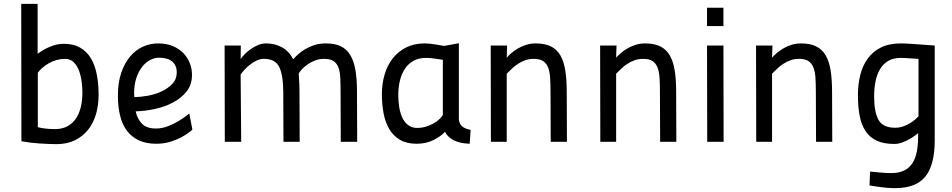

<svg xmlns="http://www.w3.org/2000/svg" viewBox="-20 -735 4936 995"><path d="M175 -456Q205 -479 240.5 -493.5Q276 -508 311 -508Q361 -508 395.5 -488Q430 -468 451 -433Q472 -398 481.5 -349.5Q491 -301 491 -244Q491 -190 477.5 -143.5Q464 -97 436.5 -62.5Q409 -28 368 -8Q327 12 273 12Q255 12 232 11Q209 10 185 8.5Q161 7 136.5 4Q112 1 91 -3L90 -715H175ZM317 -430Q295 -430 273.5 -424Q252 -418 233.5 -407.5Q215 -397 200 -384Q185 -371 176 -358V-76Q194 -71 217 -68.5Q240 -66 265 -66Q303 -66 330 -81Q357 -96 374 -121.5Q391 -147 399 -181.5Q407 -216 407 -255Q407 -279 403.5 -309Q400 -339 390.5 -366Q381 -393 363 -411.5Q345 -430 317 -430Z M788 -69Q820 -69 850.5 -81Q881 -93 906 -108Q935 -125 961 -147L977 -63Q953 -42 924 -26Q899 -12 864.5 -1Q830 10 790 10Q737 10 699 -8Q661 -26 637 -58.5Q613 -91 602 -137Q591 -183 591 -239Q591 -308 608.5 -358.5Q626 -409 655 -443Q684 -477 721.5 -493.5Q759 -510 799 -510Q841 -510 873.5 -497Q906 -484 928.5 -461.5Q951 -439 963 -409.5Q975 -380 975 -347Q975 -296 947 -261Q919 -226 876 -203.5Q833 -181 781.5 -170Q730 -159 683 -158Q692 -118 716 -93.5Q740 -69 788 -69ZM804 -436Q781 -436 758 -424Q735 -412 716.5 -388.5Q698 -365 686.5 -330.5Q675 -296 675 -250Q675 -245 675.5 -241Q676 -237 676 -232Q708 -232 746.5 -239Q785 -246 818 -261.5Q851 -277 873.5 -301Q896 -325 896 -360Q896 -396 872.5 -416Q849 -436 804 -436Z M1145 0 1144 -499H1228L1227 -429Q1236 -442 1250 -456Q1264 -470 1281.5 -482Q1299 -494 1318.5 -502Q1338 -510 1359 -510Q1404 -510 1441 -490Q1478 -470 1499 -428Q1510 -440 1525.5 -454Q1541 -468 1562 -480.5Q1583 -493 1609.5 -501.5Q1636 -510 1669 -510Q1715 -510 1745.5 -495.5Q1776 -481 1795 -450Q1814 -419 1822 -372Q1830 -325 1830 -260L1831 0H1746L1745 -254Q1745 -298 1743.5 -331Q1742 -364 1733.5 -386Q1725 -408 1707.5 -419Q1690 -430 1658 -430Q1635 -430 1614 -422Q1593 -414 1576 -402.5Q1559 -391 1546.5 -378Q1534 -365 1528 -354Q1528 -344 1530 -321.5Q1532 -299 1532 -256L1533 0H1449L1448 -254Q1448 -344 1427.5 -387Q1407 -430 1348 -430Q1328 -430 1309.5 -421Q1291 -412 1275 -399.5Q1259 -387 1246.5 -373Q1234 -359 1227 -349L1230 0Z M2358 -113Q2363 -87 2379.5 -76.5Q2396 -66 2419 -62L2414 10Q2363 8 2331.5 -8Q2300 -24 2286 -52Q2267 -30 2228 -10Q2189 10 2139 10Q2088 10 2053.5 -10Q2019 -30 1998 -65Q1977 -100 1968 -147Q1959 -194 1959 -247Q1959 -300 1973 -348Q1987 -396 2015 -432Q2043 -468 2084.5 -489Q2126 -510 2180 -510Q2204 -510 2234 -505Q2264 -500 2282 -497L2358 -511ZM2142 -72Q2165 -72 2186.5 -78.5Q2208 -85 2226 -95Q2244 -105 2256.5 -117Q2269 -129 2275 -139V-425Q2261 -427 2235.5 -431Q2210 -435 2188 -435Q2150 -435 2123 -420Q2096 -405 2078.5 -378.5Q2061 -352 2052.5 -317.5Q2044 -283 2044 -244Q2044 -210 2049 -179Q2054 -148 2065.5 -124Q2077 -100 2096 -86Q2115 -72 2142 -72Z M2524 0 2523 -499H2608L2606 -436Q2616 -448 2631.5 -461Q2647 -474 2666 -485Q2685 -496 2708 -503Q2731 -510 2756 -510Q2804 -510 2835 -494.5Q2866 -479 2884 -448Q2902 -417 2909.5 -370Q2917 -323 2917 -260L2918 0H2834L2833 -256Q2833 -298 2831 -330.5Q2829 -363 2820.5 -385Q2812 -407 2794.5 -418.5Q2777 -430 2746 -430Q2721 -430 2701 -422.5Q2681 -415 2664 -404Q2647 -393 2633 -379.5Q2619 -366 2606 -353V0Z M3091 0 3090 -499H3175L3173 -436Q3183 -448 3198.5 -461Q3214 -474 3233 -485Q3252 -496 3275 -503Q3298 -510 3323 -510Q3371 -510 3402 -494.5Q3433 -479 3451 -448Q3469 -417 3476.5 -370Q3484 -323 3484 -260L3485 0H3401L3400 -256Q3400 -298 3398 -330.5Q3396 -363 3387.5 -385Q3379 -407 3361.5 -418.5Q3344 -430 3313 -430Q3288 -430 3268 -422.5Q3248 -415 3231 -404Q3214 -393 3200 -379.5Q3186 -366 3173 -353V0Z M3644 -499H3729L3730 0H3645ZM3644 -695H3729V-600H3644Z M3899 0 3898 -499H3983L3981 -436Q3991 -448 4006.5 -461Q4022 -474 4041 -485Q4060 -496 4083 -503Q4106 -510 4131 -510Q4179 -510 4210 -494.5Q4241 -479 4259 -448Q4277 -417 4284.5 -370Q4292 -323 4292 -260L4293 0H4209L4208 -256Q4208 -298 4206 -330.5Q4204 -363 4195.5 -385Q4187 -407 4169.5 -418.5Q4152 -430 4121 -430Q4096 -430 4076 -422.5Q4056 -415 4039 -404Q4022 -393 4008 -379.5Q3994 -366 3981 -353V0Z M4649 -435Q4609 -435 4582.5 -419Q4556 -403 4540 -375.5Q4524 -348 4517 -312Q4510 -276 4510 -236Q4510 -155 4532.5 -114Q4555 -73 4619 -73Q4641 -73 4660.5 -80Q4680 -87 4696 -96.5Q4712 -106 4723 -116Q4734 -126 4740 -132V-430Q4723 -431 4706 -432Q4692 -433 4676 -434Q4660 -435 4649 -435ZM4619 240Q4597 240 4574 238Q4551 236 4531 233Q4508 230 4486 226L4489 154Q4510 156 4530 158Q4547 160 4566 161Q4585 162 4599 162Q4638 162 4665 149Q4692 136 4708 111.5Q4724 87 4731 51.5Q4738 16 4738 -29V-45Q4736 -43 4724 -34Q4712 -25 4695 -15Q4678 -5 4656.5 3Q4635 11 4614 11Q4560 11 4523.5 -6Q4487 -23 4465.5 -55.5Q4444 -88 4435 -135Q4426 -182 4426 -242Q4426 -297 4438 -345.5Q4450 -394 4476 -430.5Q4502 -467 4544.5 -488.5Q4587 -510 4648 -510Q4668 -510 4698 -508Q4728 -506 4756 -504Q4789 -501 4824 -499V-8Q4824 120 4775.5 180Q4727 240 4619 240Z"/></svg>

Font: Panefresco 500wt
Style: Regular
Weight: 700
Foundry: Campivisivi & Chank Co
Version: Version 1.001